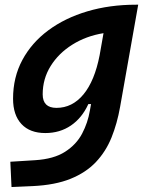

<svg xmlns="http://www.w3.org/2000/svg" viewBox="-20 -542 626 797"><path d="M27.8 234.4 22.9 129.4 125.5 123Q203.1 118.2 250 88.1Q296.9 58.1 320.8 12.7Q344.7 -32.7 353 -82.5L357.9 -109.9H346.7Q320.3 -52.2 274.4 -21Q228.5 10.3 168 10.3Q104 10.3 69.1 -27.1Q34.2 -64.5 34.2 -132.3Q34.2 -221.2 72.8 -293Q111.3 -364.7 180.4 -416Q249.5 -467.3 342.5 -494.9Q435.5 -522.5 544.4 -522.5H553.7L478.5 -98.1Q466.3 -29.3 442.9 28.8Q419.4 86.9 378.2 130.6Q336.9 174.3 272.9 200.2Q209 226.1 115.7 230.5ZM409.7 -404.3Q337.4 -392.6 280.3 -356.7Q223.1 -320.8 190.2 -267.8Q157.2 -214.8 157.2 -150.4Q157.2 -94.2 214.4 -94.2Q280.3 -94.2 326.7 -150.4Q373 -206.5 393.6 -313Z"/></svg>

Font: CaskaydiaCove NFP SemiBold
Style: Italic
Weight: 600
Italic angle: -10°
Designer: Aaron Bell
Foundry: Saja Typeworks
Version: Version 2111.001; VTT 6.35;Nerd Fonts 3.1.1